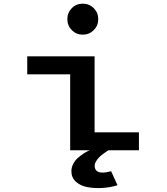

<svg xmlns="http://www.w3.org/2000/svg" viewBox="-20 -800 890 1022"><path d="M479 -639.5Q455 -615.5 420.5 -615.5Q386 -615.5 362.2 -639.5Q338.5 -663.5 338.5 -698Q338.5 -732.5 362.2 -756.5Q386 -780.5 420.5 -780.5Q455 -780.5 479 -756.5Q503 -732.5 503 -698Q503 -663.5 479 -639.5ZM483.5 -95.5H719.5V0H558Q555 1.5 550 4.5Q545 7.5 532.2 16.8Q519.5 26 509.8 35.2Q500 44.5 492 57.5Q484 70.5 484 82.5Q484 99.5 493.5 108.5Q503 117.5 518.5 118.2Q534 119 546.5 117Q559 115 571.5 111.5L605.5 186Q567 198 525 200.5Q483 203 445.8 196.2Q408.5 189.5 384.2 167.5Q360 145.5 360 111.5Q360 91 370 72Q380 53 394.5 40.5Q409 28 423.2 18.5Q437.5 9 447.5 4.5L457.5 0H353.5V-404.5H125V-500H483.5Z"/></svg>

Font: League Mono Wide Medium
Style: Regular
Weight: 500
Width: 8
Designer: Tyler Finck
Foundry: The League of Moveable Type / Tyler Finck
Version: Version 2.210